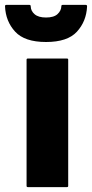

<svg xmlns="http://www.w3.org/2000/svg" viewBox="-64 -764 375 784"><path d="M214.5 -520V-5Q214.5 0 209.5 0H49.5Q44.5 0 44.5 -5V-520Q44.5 -525 49.5 -525H209.5Q214.5 -525 214.5 -520ZM124 -692.5Q156 -692.5 171 -706.5Q186 -720.5 186.5 -738.5Q186.5 -744 191.5 -744H286.5Q292 -744 291.5 -737Q288.5 -676.5 250 -634.5Q211.5 -592.5 124 -592.5Q36.5 -592.5 -2.2 -634.8Q-41 -677 -43.5 -738.5Q-43.5 -744 -38.5 -744H56.5Q61.5 -744 61.5 -737.5Q62 -719 77.5 -705.8Q93 -692.5 124 -692.5Z"/></svg>

Font: MFEK Sans
Style: Bold
Weight: 700
Designer: Owen Earl
Foundry: indestructible type*
Version: Version 0.001; ttfautohint (v1.8.4.7-5d5b)